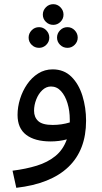

<svg xmlns="http://www.w3.org/2000/svg" viewBox="-20 -669 487 919"><path d="M58 230 40 148Q104 140 156 124Q208 108 245 78Q282 48 300 -2Q282 3 262 5.5Q242 8 223 8Q147 8 105.5 -23.5Q64 -55 64 -119Q64 -157 76 -195.5Q88 -234 110 -266Q132 -298 163 -317.5Q194 -337 232 -337Q286 -337 321.5 -302Q357 -267 374.5 -210.5Q392 -154 392 -91Q392 49 307.5 130Q223 211 58 230ZM143 -139Q143 -108 163 -89.5Q183 -71 232 -71Q275 -71 314 -83Q314 -89 314 -97Q314 -139 303 -175Q292 -211 272 -233Q252 -255 224 -255Q201 -255 182.5 -237.5Q164 -220 153.5 -193Q143 -166 143 -139ZM235 -550Q214 -550 199.5 -564.5Q185 -579 185 -599Q185 -619 199.5 -634Q214 -649 235 -649Q255 -649 269.5 -634Q284 -619 284 -599Q284 -579 269.5 -564.5Q255 -550 235 -550ZM167 -440Q146 -440 131.5 -454.5Q117 -469 117 -489Q117 -509 131.5 -524Q146 -539 167 -539Q187 -539 201.5 -524Q216 -509 216 -489Q216 -469 201.5 -454.5Q187 -440 167 -440ZM303 -440Q282 -440 267.5 -454.5Q253 -469 253 -489Q253 -509 267.5 -524Q282 -539 303 -539Q323 -539 337.5 -524Q352 -509 352 -489Q352 -469 337.5 -454.5Q323 -440 303 -440Z"/></svg>

Font: Go Noto Kurrent-Regular
Style: Regular
Weight: 400
Designer: Monotype Design Team
Foundry: Monotype Imaging Inc.
Version: Version 2.012; ttfautohint (v1.8.4.7-5d5b)